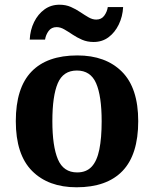

<svg xmlns="http://www.w3.org/2000/svg" viewBox="-20 -784 653 814"><path d="M304.6 10Q185 10 116 -59.3Q47 -128.7 47 -270.3Q47 -411 113.1 -480Q179.2 -549 308 -549Q428 -549 497 -480Q566 -411 566 -270.3Q566 -128.7 499.5 -59.3Q433 10 304.6 10ZM307.2 -53Q346 -53 368.7 -77.4Q391.3 -101.7 401.2 -150.5Q411 -199.2 411 -270Q411 -377 387.5 -431Q364 -485 306 -485Q248 -485 225 -431.2Q202 -377.5 202 -270Q202 -164 225.5 -108.5Q249 -53 307.2 -53ZM377 -606Q350 -606 328 -615.5Q306 -625 287.5 -637.5Q269 -650 252.5 -659.5Q236 -669 220 -669Q198 -669 186 -652.5Q174 -636 171 -616H106Q108 -657 124.5 -690.5Q141 -724 168.5 -744Q196 -764 232 -764Q259 -764 280.5 -754.5Q302 -745 320.5 -732.5Q339 -720 355.5 -710.5Q372 -701 388 -701Q410 -701 422 -717.5Q434 -734 437 -754H502Q500 -714 483.5 -680Q467 -646 440 -626Q413 -606 377 -606Z"/></svg>

Font: Noto Serif Kannada
Style: Regular
Weight: 400
Designer: Universal Thirst, Indian Type Foundry and the Monotype Design Team
Foundry: Monotype Imaging Inc.
Version: Version 2.003